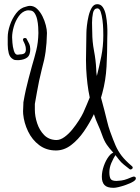

<svg xmlns="http://www.w3.org/2000/svg" viewBox="-20 -693 671 920"><path d="M599 116Q586 106 573 95.5Q560 85 550 72Q533 49 518.5 33.5Q504 18 491.5 0Q479 -18 469 -47Q460 -73 449.5 -95.5Q439 -118 430 -146Q410 -104 382.5 -64Q355 -24 321 2Q287 28 248 28Q202 28 168 2.5Q134 -23 114.5 -63.5Q95 -104 91 -147Q90 -161 91 -172Q92 -183 92 -197V-202Q98 -237 104 -263.5Q110 -290 117 -316.5Q124 -343 133 -376Q145 -416 154 -452.5Q163 -489 164 -535Q164 -546 163 -564Q162 -582 158 -600Q154 -618 145.5 -630.5Q137 -643 122 -643Q119 -643 116 -643.5Q113 -644 109 -643Q86 -638 70 -615.5Q54 -593 46 -565Q38 -537 38 -514Q38 -508 39.5 -488Q41 -468 46.5 -450Q52 -432 62 -431Q64 -431 66.5 -431Q69 -431 73 -432Q87 -432 95.5 -436.5Q104 -441 104 -457Q104 -468 100 -478.5Q96 -489 92 -496Q90 -500 90 -502Q90 -511 100 -511Q105 -511 108 -507V-506Q114 -496 119.5 -484Q125 -472 125 -458Q125 -429 111 -418Q97 -407 72 -405H60Q56 -405 52 -405.5Q48 -406 43 -409Q27 -418 22 -437.5Q17 -457 17 -479Q17 -501 17 -515Q17 -541 27.5 -572.5Q38 -604 57.5 -629.5Q77 -655 104 -661Q111 -663 114.5 -664Q118 -665 123 -665Q143 -665 158 -650.5Q173 -636 183.5 -615Q194 -594 199.5 -572Q205 -550 205 -535Q204 -485 198.5 -445.5Q193 -406 181 -364Q173 -332 167.5 -306Q162 -280 157.5 -254Q153 -228 147 -195V-167Q147 -136 158 -102.5Q169 -69 191.5 -46Q214 -23 250 -22Q269 -22 289 -36.5Q309 -51 326.5 -72.5Q344 -94 358 -116Q372 -138 379 -153Q388 -174 395.5 -191Q403 -208 410 -226Q403 -258 399 -292Q395 -326 393 -363Q393 -374 392.5 -384.5Q392 -395 392 -405Q392 -437 393 -470.5Q394 -504 394 -536Q394 -548 396.5 -570.5Q399 -593 404.5 -616.5Q410 -640 420 -656.5Q430 -673 446 -673Q463 -673 473 -658Q483 -643 487.5 -619.5Q492 -596 493.5 -572.5Q495 -549 494.5 -531.5Q494 -514 494 -511Q494 -441 490.5 -374.5Q487 -308 470 -246L464 -225L480 -165Q488 -135 493.5 -111Q499 -87 508 -62Q522 -23 533.5 3.5Q545 30 562.5 53Q580 76 612 103Q616 106 616 110Q616 115 610 118Q604 121 599 116ZM444 -329Q456 -376 465.5 -423.5Q475 -471 475 -523Q475 -532 474.5 -553Q474 -574 471 -597Q468 -620 462.5 -636.5Q457 -653 446 -653Q430 -652 425.5 -630.5Q421 -609 421 -584Q421 -570 421.5 -557.5Q422 -545 422 -538Q422 -494 430.5 -449.5Q439 -405 441 -363Q441 -346 444 -329ZM524 207Q493 207 480.5 193.5Q468 180 468 154Q468 129 477.5 102Q487 75 501.5 56Q516 37 531 37L540 39Q523 65 513.5 88Q504 111 504 132Q504 154 510 164Q516 174 538 174Q546 174 561 172Q576 170 591 164Q605 158 612 155.5Q619 153 620 153Q631 153 631 162Q631 176 583 193Q563 200 548 203.5Q533 207 524 207Z"/></svg>

Font: Ruge Boogie
Style: Regular
Weight: 400
Designer: Robert E. Leuschke
Foundry: Robert E. Leuschke
Version: Version 1.010; ttfautohint (v1.8.3)